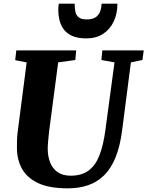

<svg xmlns="http://www.w3.org/2000/svg" viewBox="-20 -1018 804 1048"><path d="M694.5 -677.5 646.5 -306Q635.5 -220 611 -159.5Q586.5 -99 549 -61.8Q511.5 -24.5 461.5 -7.2Q411.5 10 350 10Q247.5 10 186.8 -19.2Q126 -48.5 99.2 -98.2Q72.5 -148 72.5 -209Q72.5 -228 72.8 -248.2Q73 -268.5 75.5 -290L125.5 -677.5L63 -689.5L69 -743H396L391 -690.5L297.5 -677.5L248.5 -304Q245 -275 242.8 -249.2Q240.5 -223.5 240.5 -206Q240.5 -164.5 253.8 -131Q267 -97.5 294.8 -78.2Q322.5 -59 365.5 -59Q425.5 -59 463.2 -86.8Q501 -114.5 522.5 -169.5Q544 -224.5 555 -306L605 -677.5L533.5 -690.5L538.5 -743H764.5L757.5 -690.5ZM451.5 -808.5Q401 -808.5 370.2 -823.8Q339.5 -839 324 -863.2Q308.5 -887.5 303.2 -914.5Q298 -941.5 298 -965.5Q298 -974 298.8 -982.2Q299.5 -990.5 301 -998H387.5Q387.5 -975.5 391 -956Q394.5 -936.5 408.5 -924.2Q422.5 -912 453.5 -912Q489.5 -912 506.8 -927.2Q524 -942.5 529.2 -962.8Q534.5 -983 534.5 -998H621Q621 -943.5 600.8 -900.8Q580.5 -858 542.8 -833.2Q505 -808.5 451.5 -808.5Z"/></svg>

Font: Merriweather Light 18pt Black
Style: Italic
Weight: 900
Italic angle: -7.8°
Version: Version 2.101